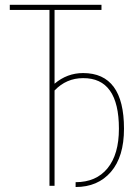

<svg xmlns="http://www.w3.org/2000/svg" viewBox="-20 -750 540 775"><path d="M480.5 -230.5Q480.5 -117.2 427.7 -56.2Q375 4.9 285.2 4.9V-14.6Q368.2 -14.6 414.1 -70.8Q460 -127 460 -230.5Q460 -435.5 315.4 -434.6Q248 -434.6 200.2 -384.8V0H179.7V-710H19.5V-730.5H389.6V-710H200.2V-412.1Q251 -455.1 315.4 -455.1Q480.5 -455.1 480.5 -230.5Z"/></svg>

Font: Mgen+ 1m thin
Style: Regular
Weight: 100
Designer: [Source Han Sans]
Ryoko NISHIZUKA  (kana & ideographs); Paul D. Hunt (Latin, Greek & Cyrillic); Wenlong ZHANG  (bopomofo
Version: Version 1.059.20150602